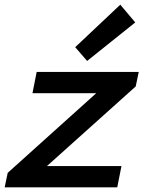

<svg xmlns="http://www.w3.org/2000/svg" viewBox="-28 -802 614 822"><path d="M5 -62 384 -403H111L129 -494H566L553 -432L173 -91H492L474 0H-8ZM294 -600 487 -782 551 -706 345 -541Z"/></svg>

Font: Codetta
Style: Bold Italic
Weight: 700
Italic angle: -11°
Designer: Ulrich Proeller
Foundry: PROSA GmbH
Version: Version 2.00;September 29, 2018;FontCreator 11.5.0.2427 64-b